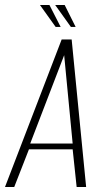

<svg xmlns="http://www.w3.org/2000/svg" viewBox="-40 -749 418 769"><path d="M-20 0 207 -591H247L305 0H267L251 -151H76L17 0ZM81 -174H251L217 -528ZM263 -641H244L181 -729H219ZM203 -641H183L120 -729H158Z"/></svg>

Font: Alumni Sans Thin ExtraLight
Style: Italic
Weight: 250
Italic angle: -8°
Version: Version 1.016